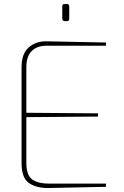

<svg xmlns="http://www.w3.org/2000/svg" viewBox="-20 -939 619 962"><path d="M88 -123V-602Q88 -670 124 -701.5Q160 -733 214 -732L511 -726V-710H214Q166 -710 139 -683.5Q112 -657 112 -602V-374L471 -371V-355L112 -352V-123Q112 -60 142 -39.5Q172 -19 224 -19H511V-3L225 3Q163 4 125.5 -21.5Q88 -47 88 -123ZM292 -845V-907Q292 -919 304 -919H315Q327 -919 327 -907V-845Q327 -833 315 -833H304Q299 -833 295.5 -836.5Q292 -840 292 -845Z"/></svg>

Font: Exo Thin
Style: Regular
Weight: 250
Designer: Natanael Gama
Foundry: Natanael Gama
Version: Version 1.500; ttfautohint (v1.6)